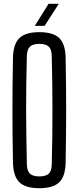

<svg xmlns="http://www.w3.org/2000/svg" viewBox="-20 -975 410 1002"><path d="M185.2 7.2Q112.6 7.2 80.8 -24.2Q49 -55.6 47.7 -127.8Q46.3 -197.9 45.6 -265.4Q44.9 -332.9 44.9 -399.9Q44.9 -466.9 45.6 -534.4Q46.3 -601.9 47.7 -672Q49 -744.5 80.8 -775.9Q112.6 -807.2 185.2 -807.2Q257.9 -807.2 289.7 -775.9Q321.4 -744.5 322.5 -672Q323.7 -601.7 324.5 -534Q325.3 -466.3 325.3 -399.6Q325.3 -332.8 324.5 -265.3Q323.7 -197.9 322.5 -127.8Q321.4 -55.6 289.7 -24.2Q257.9 7.2 185.2 7.2ZM185.2 -54.4Q219.5 -54.4 234.5 -68.6Q249.5 -82.9 250 -116.5Q252.1 -188.6 252.9 -259.9Q253.7 -331.2 253.7 -402.1Q253.7 -472.9 252.7 -543.3Q251.7 -613.6 250 -683.3Q249.5 -717.2 234.4 -731.6Q219.3 -746 185.2 -746Q151.5 -746 136.4 -731.6Q121.2 -717.2 120.2 -683.3Q118.2 -613.6 117.2 -543.3Q116.1 -472.9 116.3 -402.1Q116.5 -331.2 117.6 -259.9Q118.6 -188.6 120.2 -116.5Q121.2 -82.9 136.4 -68.6Q151.5 -54.4 185.2 -54.4ZM161.5 -840 233.5 -955.2H286.9L212.8 -840Z"/></svg>

Font: Big Shoulders Thin
Style: Regular
Weight: 100
Designer: Patric King
Foundry: XO Type Co
Version: Version 2.002